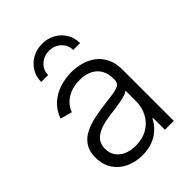

<svg xmlns="http://www.w3.org/2000/svg" viewBox="-221 -864 984 984"><g transform="rotate(-45 271.0 -372.5)"><path d="M225.1 11.7Q175.8 11.7 135 -7.1Q94.2 -25.9 69.8 -62.5Q45.4 -99.1 45.4 -151.4Q45.4 -191.9 60.8 -219.2Q76.2 -246.6 104.2 -264.2Q132.3 -281.7 170.9 -292Q209.5 -302.2 255.4 -308.1Q301.3 -314 332.8 -318.1Q364.3 -322.3 380.6 -331.5Q397 -340.8 397 -361.3V-373Q397 -409.2 381.8 -435.3Q366.7 -461.4 338.1 -475.6Q309.6 -489.7 269 -489.7Q230 -489.7 200.4 -477.5Q170.9 -465.3 151.6 -445.1Q132.3 -424.8 124 -400.9L60.5 -418.5Q76.2 -463.4 107.7 -491.9Q139.2 -520.5 180.9 -534.4Q222.7 -548.3 267.6 -548.3Q301.3 -548.3 335.7 -539.3Q370.1 -530.3 398.9 -509.5Q427.7 -488.8 445.1 -454.1Q462.4 -419.4 462.4 -368.2V0H397.9V-85.9H393.6Q381.8 -61 359.4 -38.8Q336.9 -16.6 303.5 -2.4Q270 11.7 225.1 11.7ZM234.9 -47.4Q284.7 -47.4 321 -68.8Q357.4 -90.3 377.2 -127.2Q397 -164.1 397 -208V-284.7Q390.1 -278.3 374 -272.9Q357.9 -267.6 337.2 -263.7Q316.4 -259.8 294.7 -256.8Q272.9 -253.9 255.4 -251.5Q210 -246.1 177.7 -233.9Q145.5 -221.7 128.7 -201.2Q111.8 -180.7 111.8 -148.4Q111.8 -116.2 127.7 -93.8Q143.6 -71.3 171.4 -59.3Q199.2 -47.4 234.9 -47.4ZM264.2 -756.8Q304.7 -756.8 336.4 -738.8Q368.2 -720.7 386.5 -690.2Q404.8 -659.7 404.8 -621.6H355Q355 -658.2 328.1 -682.4Q301.3 -706.5 264.2 -706.5Q227.1 -706.5 200.2 -682.4Q173.3 -658.2 173.3 -621.6H123Q123 -659.7 141.6 -690.2Q160.2 -720.7 192.1 -738.8Q224.1 -756.8 264.2 -756.8Z"/></g></svg>

Font: Inter 17pt Light
Style: Regular
Weight: 300
Version: Version 4.001;git-66647c0bb